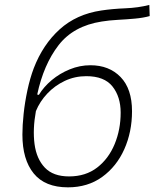

<svg xmlns="http://www.w3.org/2000/svg" viewBox="-20 -762 637 791"><path d="M259.8 9.8Q165.5 9.8 118.9 -47.4Q72.3 -104.5 72.3 -207.5Q72.3 -245.6 77.4 -293.5Q82.5 -341.3 93 -390.4Q103.5 -439.5 119.1 -481Q156.7 -578.6 225.8 -641.1Q294.9 -703.6 397.5 -718.8Q442.9 -725.6 496.3 -727.8Q549.8 -730 595.2 -741.7L596.7 -695.8Q570.8 -688.5 535.9 -685.3Q501 -682.1 464.8 -680.2Q428.7 -678.2 398.9 -673.3Q282.7 -655.3 221.2 -575.7Q159.7 -496.1 133.3 -372.6L140.1 -371.1Q160.2 -404.3 193.1 -431.9Q226.1 -459.5 267.3 -476.3Q308.6 -493.2 352.5 -493.2Q429.7 -493.2 476.8 -444.6Q523.9 -396 523.9 -303.7Q523.9 -218.8 492.2 -147.5Q460.4 -76.2 401.1 -33.2Q341.8 9.8 259.8 9.8ZM264.6 -35.2Q333 -35.2 380.4 -71.8Q427.7 -108.4 452.4 -168.5Q477.1 -228.5 477.1 -297.9Q477.1 -363.3 443.4 -405.8Q409.7 -448.2 335.4 -448.2Q288.1 -448.2 246.8 -428.7Q205.6 -409.2 174.8 -376.5Q144 -343.8 127.9 -304.2Q114.3 -229.5 122.3 -168.5Q130.4 -107.4 164.8 -71.3Q199.2 -35.2 264.6 -35.2Z"/></svg>

Font: Cascadia Mono NF ExtraLight
Style: Italic
Weight: 200
Italic angle: -10°
Monospace: yes
Designer: Aaron Bell
Foundry: Saja Typeworks
Version: Version 2404.023; ttfautohint (v1.8.4)